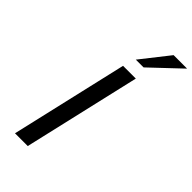

<svg xmlns="http://www.w3.org/2000/svg" viewBox="-296 -1045 1117 1117"><g transform="rotate(45 262.5 -487.0)"><path d="M525 -974H414L277 -800H341ZM188 0 355 -722H250L83 0Z"/></g></svg>

Font: Perun Medium Italic
Style: Regular
Weight: 500
Italic angle: -12°
Foundry: Copyright (c) Stefan Peev, Context Ltd, 2016
Version: Version 1.026